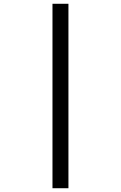

<svg xmlns="http://www.w3.org/2000/svg" viewBox="-20 -870 640 1017"><path d="M258 127V-850H342.5V127Z"/></svg>

Font: Spline Sans Mono
Style: Regular
Weight: 400
Monospace: yes
Designer: Eben Sorkin, Mirko Velimirovic
Foundry: Sorkin Type
Version: Version 1.004